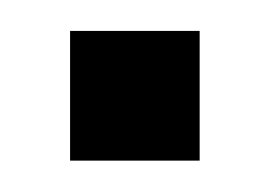

<svg xmlns="http://www.w3.org/2000/svg" viewBox="-20 -305 173 123"><path d="M24.9 -202.1ZM24.9 -202.1ZM24.9 -285.2H107.9V-202.1H24.9Z"/></svg>

Font: Pfennig
Style: Bold
Weight: 700
Version: Version 20120410 ; ttfautohint (v0.8)